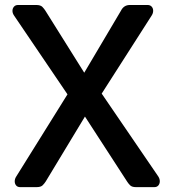

<svg xmlns="http://www.w3.org/2000/svg" viewBox="-20 -769 706 789"><path d="M46.9 -43.9 257.3 -381.3 38.1 -704.6Q31.2 -714.4 31.2 -724.4Q31.2 -734.4 37.4 -741.5Q43.5 -748.5 54.2 -748.5H128.9Q146.5 -748.5 154.1 -740.7Q161.6 -732.9 166.5 -725.1L326.2 -470.2L477.1 -725.1Q488.8 -748.5 513.7 -748.5H586.4Q597.2 -748.5 603.3 -741.7Q609.4 -734.9 609.4 -724.9Q609.4 -714.8 603.5 -705.6L397.9 -384.3L630.4 -43.9Q636.7 -34.2 636.7 -24.2Q636.7 -14.2 630.9 -7.1Q625 0 614.3 0H538.6Q522 0 514.4 -7.8Q506.8 -15.6 502 -23.4L329.1 -290L168 -23.4Q163.1 -15.6 155.5 -7.8Q147.9 0 130.4 0H63Q52.2 0 46.4 -6.8Q40.5 -13.7 40.5 -23.9Q40.5 -34.2 46.9 -43.9Z"/></svg>

Font: Capriola
Style: Regular
Weight: 400
Designer: Viktoriya Grabowska
Foundry: Viktoriya Grabowska
Version: Version 1.007